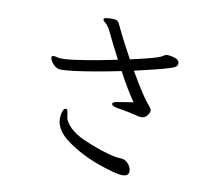

<svg xmlns="http://www.w3.org/2000/svg" viewBox="-85 -858 1170 1005"><g transform="rotate(10 500.0 -355.5)"><path d="M528 -493Q455 -477 355.5 -461Q256 -445 213 -445Q191 -445 172.5 -464.5Q154 -484 154 -500Q154 -507 159 -508L164 -509Q170 -509 181.5 -506Q193 -503 196 -503H224Q263 -505 340.5 -518Q418 -531 499 -548Q491 -563 481 -583Q471 -603 458 -628L424 -697Q422 -702 409 -719Q406 -722 397 -729.5Q388 -737 388 -743V-745Q389 -754 432 -754Q453 -754 461 -747.5Q469 -741 476 -724Q507 -657 560 -561Q679 -587 716 -602Q722 -605 730.5 -610.5Q739 -616 746 -617H753Q769 -617 791.5 -609.5Q814 -602 814 -582Q814 -572 803.5 -564.5Q793 -557 746 -544Q699 -531 591 -506Q667 -375 699 -341Q714 -324 714 -314Q714 -310 709.5 -300Q705 -290 695 -281.5Q685 -273 669 -273Q664 -273 654 -275Q602 -289 542 -298Q528 -300 518.5 -305Q509 -310 509 -316Q509 -326 538 -330L618 -343Q581 -395 528 -493ZM626 43Q591 43 497.5 10Q404 -23 328.5 -76.5Q253 -130 253 -192Q253 -213 259 -230.5Q265 -248 275 -248H277Q282 -247 284 -241Q286 -235 288 -221Q290 -199 296 -188Q311 -162 333.5 -143Q356 -124 395 -105Q499 -59 579 -44Q587 -43 599 -42.5Q611 -42 617 -40Q634 -35 647 -18Q660 -1 660 16V19Q658 43 626 43Z"/></g></svg>

Font: Fusion Kai T
Style: Regular
Weight: 400
Designer: Fontworks Inc.
Version: Version 24.134;May 13, 2024